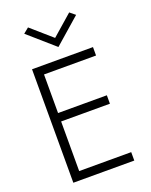

<svg xmlns="http://www.w3.org/2000/svg" viewBox="-170 -1025 873 1113"><g transform="rotate(-20 267.0 -468.0)"><path d="M272 -825 145 -936 112 -909 272 -769 432 -909 399 -936ZM84 -700V0H460V-52H139V-358H440V-410H139V-648H460V-700Z"/></g></svg>

Font: Jost Light
Style: Regular
Weight: 300
Version: Version 3.710